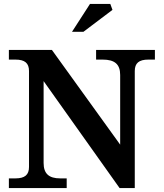

<svg xmlns="http://www.w3.org/2000/svg" viewBox="-20 -953 830 973"><path d="M201 -127V-542L586 0H663V-593C663 -633 684 -651 732 -651H765V-700H467V-651H500C562 -651 589 -627 589 -573V-220L243 -700H25V-651H58C106 -651 127 -633 127 -593V-107C127 -67 106 -49 58 -49H25V0H318V-49H285C228 -49 201 -73 201 -127ZM345 -792H403L550 -903L539 -933H436Z"/></svg>

Font: LT Superior Serif Semibold
Style: Regular
Weight: 600
Designer: Daniel Lyons
Foundry: LyonsType
Version: Version 2.120;FEAKit 1.0